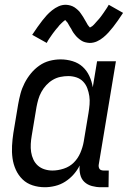

<svg xmlns="http://www.w3.org/2000/svg" viewBox="-20 -777 540 805"><path d="M168 8Q141 8 116.5 0Q92 -8 74.5 -25Q57 -42 46.5 -65Q36 -88 32.5 -113.5Q29 -139 30.5 -166Q32 -193 36 -219L56 -339Q60 -362 66 -384.5Q72 -407 83 -428.5Q94 -450 109.5 -469Q125 -488 145 -502Q165 -516 188 -522Q211 -528 234 -528Q260 -528 284.5 -520.5Q309 -513 326.5 -497Q344 -481 354.5 -458.5Q365 -436 369 -411L387 -520H466L394 -87Q393 -82 394 -77Q395 -72 397.5 -68.5Q400 -65 405 -63.5Q410 -62 415 -62H436L435 8H403Q384 8 365.5 3Q347 -2 334 -14Q321 -26 316.5 -45Q312 -64 314 -83Q304 -63 288.5 -45.5Q273 -28 253.5 -15.5Q234 -3 211.5 2.5Q189 8 168 8ZM200 -62Q223 -62 247.5 -70Q272 -78 289.5 -95.5Q307 -113 317 -136.5Q327 -160 331 -183L351 -303Q354 -321 355.5 -339Q357 -357 354.5 -374Q352 -391 346 -407Q340 -423 328.5 -435Q317 -447 300.5 -452.5Q284 -458 266 -458Q250 -458 233 -454.5Q216 -451 201 -442Q186 -433 174 -420Q162 -407 153.5 -391.5Q145 -376 140.5 -360Q136 -344 133 -328L113 -208Q110 -191 109 -173.5Q108 -156 110.5 -139.5Q113 -123 120 -108Q127 -93 139 -82.5Q151 -72 167 -67Q183 -62 200 -62ZM176 -597 115 -631Q127 -649 137.5 -664Q148 -679 157.5 -691Q167 -703 176 -713Q185 -723 198 -733.5Q211 -744 225.5 -750.5Q240 -757 256 -757Q261 -757 266 -756Q271 -755 275 -754Q279 -753 283.5 -751Q288 -749 292 -746.5Q296 -744 299.5 -741Q303 -738 306.5 -735Q310 -732 313 -728.5Q316 -725 318.5 -721Q321 -717 324 -713Q327 -709 329 -705.5Q331 -702 333 -698.5Q335 -695 338 -690Q341 -685 343.5 -680.5Q346 -676 348 -672.5Q350 -669 354 -665Q358 -661 358 -660H355Q355 -661 359.5 -663Q364 -665 367 -667.5Q370 -670 373.5 -673.5Q377 -677 378.5 -679Q380 -681 382 -683Q384 -685 386 -687.5Q388 -690 390.5 -692.5Q393 -695 395 -697.5Q397 -700 399.5 -703Q402 -706 404.5 -709.5Q407 -713 409.5 -716.5Q412 -720 414.5 -723.5Q417 -727 419.5 -731Q422 -735 425 -739Q428 -743 430.5 -747.5Q433 -752 436 -757L496 -723Q484 -705 474 -690.5Q464 -676 454 -663.5Q444 -651 435 -641Q426 -631 413.5 -620.5Q401 -610 386.5 -603.5Q372 -597 356 -597Q351 -597 346 -598Q341 -599 336.5 -600Q332 -601 328 -603Q324 -605 320 -607.5Q316 -610 312.5 -613Q309 -616 305.5 -619Q302 -622 299 -625.5Q296 -629 293 -633Q290 -637 287 -641Q284 -645 282.5 -648.5Q281 -652 279 -655.5Q277 -659 273.5 -664Q270 -669 268 -673.5Q266 -678 263.5 -681.5Q261 -685 257 -689Q253 -693 254 -694H257L252 -692Q248 -689 245 -686.5Q242 -684 238.5 -680.5Q235 -677 233 -675Q231 -673 229 -671Q227 -669 225.5 -666.5Q224 -664 221.5 -661.5Q219 -659 217 -656.5Q215 -654 212.5 -651Q210 -648 207.5 -644.5Q205 -641 202.5 -638Q200 -635 197.5 -631Q195 -627 192 -623Q189 -619 186.5 -615Q184 -611 181 -606.5Q178 -602 176 -597Z"/></svg>

Font: Iosevka
Style: Italic
Weight: 400
Italic angle: -9°
Monospace: yes
Designer: Belleve Invis
Foundry: Belleve Invis
Version: Version 32.5.0; ttfautohint (v1.8.4)